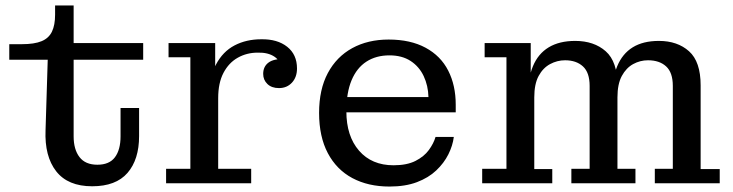

<svg xmlns="http://www.w3.org/2000/svg" viewBox="-20 -672 2689 704"><path d="M318 11Q229 11 186 -44Q143 -99 147 -195L155 -453H14V-510H60Q106 -510 132.5 -521Q159 -532 170.5 -556Q182 -580 182 -618V-652H250V-172Q250 -124 271.5 -96Q293 -68 337 -68Q381 -68 401.5 -95.5Q422 -123 422 -172V-276H490V-173Q490 -87 447.5 -38Q405 11 318 11ZM250 -453V-514H505V-453Z M589 0V-53H678V-462H598V-514H769V-342L780 -344V-53H901V0ZM746 -312Q747 -388 772 -435.5Q797 -483 840 -505.5Q883 -528 938 -528Q997 -529 1033 -500.5Q1069 -472 1069 -421Q1069 -389 1050.5 -369Q1032 -349 1003 -349Q976 -349 960.5 -364Q945 -379 945 -401Q945 -428 964.5 -442.5Q984 -457 1021 -455L1012 -419Q1010 -448 986.5 -464Q963 -480 925 -479Q885 -479 852 -460.5Q819 -442 799.5 -405Q780 -368 780 -312Z M1408 12Q1330 12 1272 -19Q1214 -50 1182 -110.5Q1150 -171 1150 -258Q1150 -344 1182 -404Q1214 -464 1271.5 -495.5Q1329 -527 1405 -527L1408 -469Q1359 -469 1323.5 -446Q1288 -423 1269 -377.5Q1250 -332 1250 -264Q1250 -173 1296.5 -119.5Q1343 -66 1423 -66Q1472 -66 1503.5 -82Q1535 -98 1552.5 -122Q1570 -146 1577 -170H1644Q1640 -138 1624 -106Q1608 -74 1579.5 -47Q1551 -20 1508.5 -4Q1466 12 1408 12ZM1198 -260V-316H1551L1651 -288V-260ZM1551 -316Q1550 -358 1533.5 -393Q1517 -428 1485.5 -448.5Q1454 -469 1408 -469L1405 -527Q1485 -527 1540.5 -497Q1596 -467 1623.5 -413Q1651 -359 1651 -288Z M1748 0V-53H1837V-462H1757V-514H1926V-339L1939 -341V-52H2005V0ZM2075 0V-53H2142V-357Q2142 -406 2117.5 -428.5Q2093 -451 2052 -451Q2023 -451 1997 -437Q1971 -423 1955 -393.5Q1939 -364 1939 -315H1915Q1915 -383 1934 -429Q1953 -475 1992 -498.5Q2031 -522 2089 -522Q2158 -522 2201 -484Q2244 -446 2244 -359V-53H2310V0ZM2381 0V-53H2447V-357Q2447 -406 2422.5 -428.5Q2398 -451 2356 -451Q2327 -451 2301.5 -437Q2276 -423 2260 -393.5Q2244 -364 2244 -315H2224Q2224 -383 2243 -429Q2262 -475 2300 -498.5Q2338 -522 2396 -522Q2464 -522 2506.5 -484Q2549 -446 2549 -359V-52H2619V0Z"/></svg>

Font: Montagu Slab 24pt
Style: Regular
Weight: 400
Designer: Florian Karsten
Foundry: Florian Karsten
Version: Version 1.000